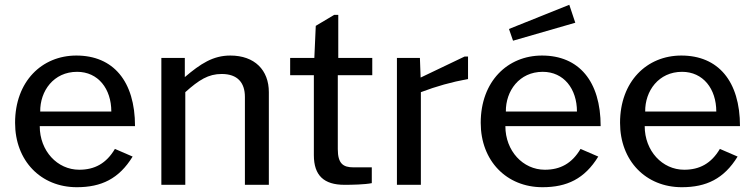

<svg xmlns="http://www.w3.org/2000/svg" viewBox="-20 -772 3149 802"><path d="M146 -245H544C544 -433 453 -540 299 -540C155 -540 43 -432 43 -259C43 -100 151 10 301 10C403 10 477 -25 534 -118L460 -150C424 -89 375 -63 311 -63C219 -63 146 -142 146 -245ZM445 -306H148C147 -392 204 -472 302 -472C390 -472 445 -401 445 -306Z M654 0H754V-387C811 -438 850 -463 906 -463C972 -463 1003 -427 1003 -367V0H1103V-387C1103 -479 1044 -540 942 -540C870 -540 818 -506 752 -450V-530H654Z M1535 -458V-530H1393V-710H1376L1299 -664L1293 -530H1192V-458H1291V-124C1291 -39 1333 0 1419 0C1449 0 1504 -1 1533 -7V-73H1456C1413 -73 1391 -89 1391 -149V-458Z M1638 0H1738V-387C1804 -412 1865 -429 1935 -442V-536H1921L1737 -448L1734 -530H1638Z M2091 -245H2489C2489 -433 2398 -540 2244 -540C2100 -540 1988 -432 1988 -259C1988 -100 2096 10 2246 10C2348 10 2422 -25 2479 -118L2405 -150C2369 -89 2320 -63 2256 -63C2164 -63 2091 -142 2091 -245ZM2390 -306H2093C2092 -392 2149 -472 2247 -472C2335 -472 2390 -401 2390 -306ZM2358 -752 2106 -651 2123 -602 2383 -677Z M2673 -245H3071C3071 -433 2980 -540 2826 -540C2682 -540 2570 -432 2570 -259C2570 -100 2678 10 2828 10C2930 10 3004 -25 3061 -118L2987 -150C2951 -89 2902 -63 2838 -63C2746 -63 2673 -142 2673 -245ZM2972 -306H2675C2674 -392 2731 -472 2829 -472C2917 -472 2972 -401 2972 -306Z"/></svg>

Font: Bisquit Text
Style: Regular
Weight: 400
Version: Version 1.004;Glyphs 3.2.3 (3260)